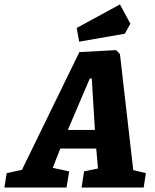

<svg xmlns="http://www.w3.org/2000/svg" viewBox="-70 -846 699 866"><path d="M588 -65 578 0H298L309 -73L372 -86L364 -176H202L168 -89L242 -73L230 0H-50L-40 -65L29 -80L288 -611L454 -620L471 -602L531 -79ZM236 -260H358L344 -492H335ZM276 -720 471 -826 518 -739 493 -694 287 -658Z"/></svg>

Font: Grenze ExtraBold
Style: Italic
Weight: 800
Italic angle: -10°
Designer: Renata Polastri
Foundry: Omnibus-Type
Version: Version 1.002; ttfautohint (v1.8)